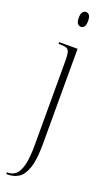

<svg xmlns="http://www.w3.org/2000/svg" viewBox="-187 -775 594 1049"><g transform="rotate(20 110.5 -250.5)"><path d="M116 -655Q106 -655 97.5 -664Q89 -673 89 -698Q89 -723 97.5 -732Q106 -741 116 -741Q127 -741 135 -732Q143 -723 143 -698Q143 -673 135 -664Q127 -655 116 -655ZM9 240V230H14Q41 230 60.5 213Q80 196 90.5 153.5Q101 111 101 37V-451Q101 -483 97 -499.5Q93 -516 80.5 -521Q68 -526 44 -526H34V-536H141V17Q141 108 124.5 156.5Q108 205 80.5 222.5Q53 240 19 240Z"/></g></svg>

Font: Noto Serif Display ExtraCondensed ExtraLight
Style: Regular
Weight: 200
Width: 2
Designer: Monotype Design Team
Foundry: Monotype Imaging Inc.
Version: Version 2.009